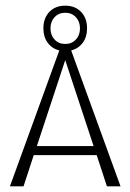

<svg xmlns="http://www.w3.org/2000/svg" viewBox="-20 -657 460 677"><path d="M247.5 -517.5Q262 -533 262 -557Q262 -581 247.5 -596.5Q233 -612 210 -612Q187 -612 172.5 -596.5Q158 -581 158 -557Q158 -533 172.5 -517.5Q187 -502 210 -502Q233 -502 247.5 -517.5ZM133 -557Q133 -593 154 -615Q175 -637 210 -637Q245 -637 266 -615Q287 -593 287 -557Q287 -527 272 -506.5Q257 -486 231 -479L405 0H357L321 -110H99L63 0H15L189 -479Q163 -486 148 -506.5Q133 -527 133 -557ZM110 -142H310L210 -445Z"/></svg>

Font: Glametrix
Style: Light
Weight: 300
Designer: gluk
Foundry: gluk
Version: Version 0.40